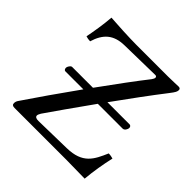

<svg xmlns="http://www.w3.org/2000/svg" viewBox="-171 -799 947 947"><g transform="rotate(45 302.0 -325.5)"><path d="M551 2C556 -54 566 -113 578 -165C571 -167 560 -170 547 -170C516 -99 491 -44 382 -42L189 -38C172 -37.6 164 -43 164 -52C164 -57 167 -63 172 -72C207.3 -123.3 268.7 -211 336 -305H509C521 -305 530 -320 530 -331C530 -336 527 -344 518 -344H364C427.6 -432.4 494 -522.7 547 -591C568.1 -618.2 571 -625 571 -636C571 -643 566 -647 558 -647C546 -647 515 -645 485 -645H264C217 -645 120 -650 83 -653C79 -599 69 -542 61 -501C71 -498 80 -496 91 -496C112 -565 150 -600.6 225 -602L436 -606C441.9 -606.1 446 -603 446 -597C446 -592 443 -586 438 -579C393.5 -522.5 329.3 -435.9 263.1 -344H118C109 -344 99 -329 99 -319C99 -313 102 -305 110 -305H235.1C166.1 -208.7 97.6 -110.4 49 -38C43 -30 41 -22 41 -15C41 -5 46 0 60 0H424.3C451.3 0 551 2 551 2Z"/></g></svg>

Font: Libertinus Serif
Style: Regular
Weight: 400
Designer: Philipp H. Poll
Foundry: Khaled Hosny
Version: Version 6.2